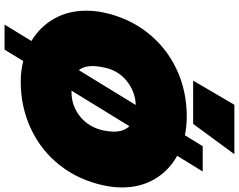

<svg xmlns="http://www.w3.org/2000/svg" viewBox="-123 -840 1049 843"><g transform="rotate(90 401.5 -418.5)"><path d="M440 -923H657L524 -742H334ZM160 -32Q98 -69 62.5 -131Q27 -193 27 -272Q27 -313 35 -349Q58 -458 122.5 -540.5Q187 -623 282.5 -668.5Q378 -714 492 -714Q532 -714 574 -706L622 -784H733L664 -672Q729 -636 766 -573.5Q803 -511 803 -430Q803 -391 794 -349Q771 -241 707 -158.5Q643 -76 547 -30.5Q451 15 337 15Q292 15 248 4L198 86H88ZM441 -490Q382 -488 335 -450Q288 -412 276 -349Q270 -322 270 -299Q270 -263 288 -240ZM385 -208Q445 -208 492 -246Q539 -284 553 -349Q558 -376 558 -393Q558 -438 534 -462L378 -208Z"/></g></svg>

Font: Prompt Black
Style: Italic
Weight: 900
Italic angle: -12°
Designer: Katatrad Team
Foundry: CadsonDemak
Version: Version 1.001